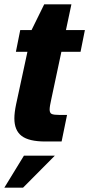

<svg xmlns="http://www.w3.org/2000/svg" viewBox="-27 -650 410 882"><path d="M39 -106Q39 -133 47 -171L99 -412H46L66 -512H118L176 -630H301L276 -512H363L343 -412H255L209 -196Q201 -161 201 -147Q201 -131 210.5 -126.5Q220 -122 247 -122H281L256 0H181Q106 0 72.5 -25.5Q39 -51 39 -106ZM83 65H225L79 212H-7Z"/></svg>

Font: Decalotype ExtraBold Italic
Style: Regular
Weight: 800
Italic angle: -12°
Designer: Alfredo Marco Pradil
Foundry: Alfredo Marco Pradil
Version: Version 1.0